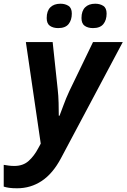

<svg xmlns="http://www.w3.org/2000/svg" viewBox="-89 -772 680 1032"><path d="M3 240Q-23 240 -40 237.5Q-57 235 -69 231V114Q-56 116 -42.5 118Q-29 120 -12 120Q35 120 65 93Q95 66 117 24L130 0L50 -546H194L221 -293Q225 -259 226 -219Q227 -179 227 -150H231Q241 -175 253 -208.5Q265 -242 284 -283L411 -546H571L239 78Q195 161 135.5 200.5Q76 240 3 240ZM411 -621Q384 -621 366.5 -633Q349 -645 349 -675Q349 -713 368.5 -732.5Q388 -752 423 -752Q448 -752 466 -740.5Q484 -729 484 -699Q484 -664 466.5 -642.5Q449 -621 411 -621ZM224 -621Q197 -621 179.5 -633Q162 -645 162 -675Q162 -713 181.5 -732.5Q201 -752 236 -752Q261 -752 279 -740.5Q297 -729 297 -699Q297 -664 279.5 -642.5Q262 -621 224 -621Z"/></svg>

Font: Noto IKEA Latin
Style: Bold Italic
Weight: 700
Italic angle: -12°
Designer: Monotype Design Team
Foundry: Monotype Imaging Inc.
Version: Version 1.0